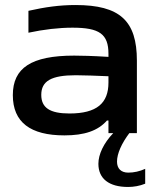

<svg xmlns="http://www.w3.org/2000/svg" viewBox="-20 -529 603 763"><path d="M280 -509C217 -509 160 -501 93 -486V-399C154 -412 214 -419 268 -419C375 -419 411 -394 411 -315V-303C347 -307 301 -308 275 -308C104 -308 31 -259 31 -151C31 -43 101 9 236 9C315 9 369 -9 405 -50H411V0H430C392 40 371 84 371 122C371 181 413 214 489 214C511 214 535 210 557 201V142C535 152 512 157 490 157C461 157 445 141 445 113C445 82 463 41 494 0H524V-288C524 -446 457 -509 280 -509ZM144 -152C144 -207 184 -230 281 -230C312 -230 364 -228 411 -226V-201C411 -119 365 -78 256 -78C178 -78 144 -101 144 -152Z"/></svg>

Font: LT Wave Medium
Style: Regular
Weight: 500
Designer: Daniel Lyons
Version: Version 2.5 (Glyphs App)